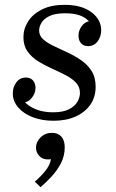

<svg xmlns="http://www.w3.org/2000/svg" viewBox="-20 -490 481 795"><path d="M202 10Q154 10 116 -4.5Q78 -19 55.5 -45Q33 -71 33 -103Q33 -130 48 -149.5Q63 -169 87 -169Q106 -169 116.5 -157Q127 -145 127 -126Q127 -104 111.5 -84.5Q96 -65 72 -65Q53 -65 47 -77Q41 -89 41 -103H68Q68 -72 106.5 -48.5Q145 -25 200 -25Q241 -25 265.5 -37.5Q290 -50 300.5 -68.5Q311 -87 311 -105Q311 -131 294 -148.5Q277 -166 250.5 -179.5Q224 -193 194 -206.5Q164 -220 137.5 -236.5Q111 -253 94 -277Q77 -301 77 -336Q77 -371 96.5 -401.5Q116 -432 154 -451Q192 -470 247 -470Q318 -470 358.5 -439.5Q399 -409 399 -365Q399 -338 384 -318.5Q369 -299 345 -299Q326 -299 315.5 -311Q305 -323 305 -342Q305 -365 320 -384Q335 -403 360 -403Q380 -403 385.5 -391Q391 -379 391 -365H364Q364 -392 335 -413.5Q306 -435 250 -435Q207 -435 183.5 -423Q160 -411 151 -394.5Q142 -378 142 -364Q142 -342 159 -327Q176 -312 202.5 -299.5Q229 -287 259 -273Q289 -259 315.5 -241Q342 -223 359 -196.5Q376 -170 376 -131Q376 -88 354 -56.5Q332 -25 293 -7.5Q254 10 202 10ZM195 60Q220 60 234 75.5Q248 91 248 120Q248 156 232 186.5Q216 217 193 241.5Q170 266 148 285L124 262Q147 243 167 218.5Q187 194 191 169Q187 170 183.5 170Q180 170 177 170Q156 170 142.5 155.5Q129 141 129 121Q129 98 148 79Q167 60 195 60Z"/></svg>

Font: Brygada 1918
Style: Italic
Weight: 400
Italic angle: -8°
Designer: Mateusz Machalski | Borys Kosmynka | Przemek Hoffer
Foundry: NIEPODLEGLA 2018
Version: Version 3.006